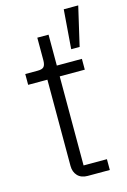

<svg xmlns="http://www.w3.org/2000/svg" viewBox="-115 -802 568 858"><g transform="rotate(-15 168.5 -373.5)"><path d="M283 0H181Q151 0 134.5 -17.5Q118 -35 118 -63V-462H29V-512H87Q108 -512 115.5 -521Q123 -530 123 -551V-655H175V-512H291V-462H175V-50H283ZM337 -747 295 -566H256L270 -747Z"/></g></svg>

Font: IBM Plex Sans Light
Style: Regular
Weight: 300
Designer: Mike Abbink, Paul van der Laan, Pieter van Rosmalen
Foundry: Bold Monday
Version: Version 3.201